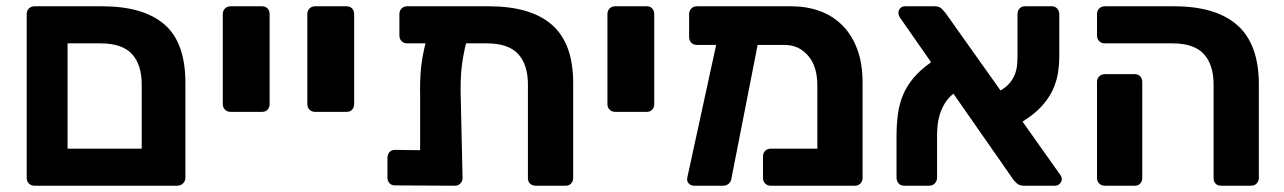

<svg xmlns="http://www.w3.org/2000/svg" viewBox="-20 -591 4085 611"><path d="M90 0Q79 0 72 -7Q65 -14 65 -25V-546Q65 -557 72 -564Q79 -571 90 -571H305Q436 -571 503 -513.5Q570 -456 570 -327V-25Q570 -15 562.5 -7.5Q555 0 544 0ZM195 -118H431V-322Q431 -385 400 -419Q369 -453 300 -453H195Z M714 -235Q703 -235 696 -242Q689 -249 689 -260V-546Q689 -557 696 -564Q703 -571 714 -571H814Q825 -571 831.5 -564Q838 -557 838 -546V-260Q838 -249 831.5 -242Q825 -235 814 -235Z M983 -235Q972 -235 965 -242Q958 -249 958 -260V-546Q958 -557 965 -564Q972 -571 983 -571H1083Q1094 -571 1100.5 -564Q1107 -557 1107 -546V-260Q1107 -249 1100.5 -242Q1094 -235 1083 -235Z M1463 -453Q1453 -412 1449 -375.5Q1445 -339 1446 -290L1452 -25Q1452 -14 1445 -7Q1438 0 1427 0L1237 -1Q1226 -1 1219.5 -8Q1213 -15 1213 -26V-89Q1213 -100 1219.5 -107Q1226 -114 1237 -114L1317 -113V-288Q1316 -332 1319.5 -370.5Q1323 -409 1334 -453H1276Q1265 -453 1258 -460Q1251 -467 1251 -478V-546Q1251 -557 1258 -564Q1265 -571 1276 -571H1535Q1669 -571 1736.5 -512Q1804 -453 1804 -327V-25Q1804 -14 1797.5 -7Q1791 0 1780 0H1685Q1674 0 1667 -6.5Q1660 -13 1660 -24V-322Q1660 -385 1629 -419Q1598 -453 1529 -453Z M1938 -235Q1927 -235 1920 -242Q1913 -249 1913 -260V-546Q1913 -557 1920 -564Q1927 -571 1938 -571H2038Q2049 -571 2055.5 -564Q2062 -557 2062 -546V-260Q2062 -249 2055.5 -242Q2049 -235 2038 -235Z M2391 -448 2308 -25Q2307 -14 2299.5 -7Q2292 0 2282 0H2189Q2179 0 2172 -7Q2165 -14 2167 -25L2259 -448H2198Q2187 -448 2180 -455Q2173 -462 2173 -473V-546Q2173 -557 2180 -564Q2187 -571 2198 -571H2498Q2547 -571 2588.5 -556Q2630 -541 2660.5 -510.5Q2691 -480 2708 -434.5Q2725 -389 2725 -327V-25Q2725 -14 2718 -7Q2711 0 2700 0H2433Q2422 0 2415 -7Q2408 -14 2408 -25V-93Q2408 -104 2415 -111Q2422 -118 2433 -118H2581V-319Q2581 -380 2551.5 -414Q2522 -448 2477 -448Z M3239 0Q3224 0 3216.5 -7Q3209 -14 3205 -19L3014 -293Q2996 -278 2986 -261Q2976 -244 2970.5 -226Q2965 -208 2963.5 -190.5Q2962 -173 2962 -158V-26Q2962 -15 2955 -7.5Q2948 0 2937 0H2857Q2846 0 2839.5 -7.5Q2833 -15 2833 -26V-158Q2833 -196 2837.5 -228.5Q2842 -261 2854 -289.5Q2866 -318 2887.5 -343.5Q2909 -369 2943 -393L2844 -535Q2839 -543 2839 -550Q2839 -559 2845 -565Q2851 -571 2860 -571H2955Q2969 -571 2976.5 -563.5Q2984 -556 2988 -551L3164 -303Q3184 -315 3195 -329Q3206 -343 3211 -358Q3216 -373 3217 -388Q3218 -403 3218 -418V-545Q3218 -557 3224.5 -564Q3231 -571 3242 -571H3327Q3338 -571 3344.5 -563.5Q3351 -556 3351 -545V-414Q3351 -385 3346.5 -357.5Q3342 -330 3329.5 -303.5Q3317 -277 3294 -252Q3271 -227 3234 -204L3353 -36Q3359 -29 3359 -21Q3359 -13 3352.5 -6.5Q3346 0 3338 0Z M3866 0Q3855 0 3848.5 -6.5Q3842 -13 3842 -24V-322Q3842 -385 3811 -419Q3780 -453 3711 -453H3496Q3485 -453 3478 -460Q3471 -467 3471 -478V-546Q3471 -557 3478 -564Q3485 -571 3496 -571H3716Q3850 -571 3918 -510.5Q3986 -450 3986 -322V-25Q3986 -14 3979 -7Q3972 0 3961 0ZM3496 0Q3485 0 3478 -7Q3471 -14 3471 -25V-330Q3471 -341 3478 -348Q3485 -355 3496 -355H3591Q3602 -355 3608.5 -348Q3615 -341 3615 -330V-25Q3615 -14 3608.5 -7Q3602 0 3591 0Z"/></svg>

Font: Fz Rubik SemBd
Style: Regular
Weight: 600
Designer: Hubert and Fischer
Foundry: Hubert and Fischer
Version: Vit hóa bi FontZin.com